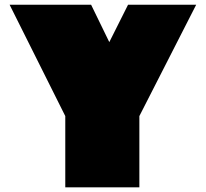

<svg xmlns="http://www.w3.org/2000/svg" viewBox="-20 -800 879 820"><path d="M258.8 -304.2 21 -779.8H369.1L446.8 -620.1L526.9 -779.8H817.9L575.2 -304.2V0H258.8Z"/></svg>

Font: Rammetto One
Style: Regular
Weight: 400
Designer: Vernon Adams
Foundry: Vernon Adams
Version: Version 1.100; ttfautohint (v1.8.4.7-5d5b)